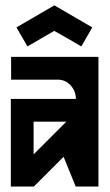

<svg xmlns="http://www.w3.org/2000/svg" viewBox="-20 -680 400 700"><path d="M177.7 -567.4Q145.5 -548.8 80.1 -510.7Q66.4 -534.2 40 -580.1Q85.9 -606.4 177.7 -660.2H178.7Q224.6 -633.8 316.4 -580.1Q302.7 -556.6 276.4 -510.7Q244.1 -530.3 177.7 -567.4ZM221.7 -236.3H102.5V-117.2ZM338.9 -472.7V0H255.9L211.9 -108.4L103.5 0H19.5V-319.3H256.8V-320.3Q255.9 -348.6 237.3 -369.1Q217.8 -389.6 191.4 -389.6H20.5V-472.7Z"/></svg>

Font: mr_KirucoupageG
Style: Regular
Weight: 400
Designer: Jan Henkel
Version: Version 1.00 May 25, 2020, initial release